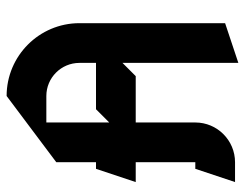

<svg xmlns="http://www.w3.org/2000/svg" viewBox="-100 -610 740 580"><g transform="rotate(-90 270.0 -320.0)"><path d="M270 -670 70 -520V-400H50L10 -280H70V-100H50L10 20H70C136.2 20 190 -33.8 190 -100V-280H330L370 -320V30L490 -10V-450C490 -571.4 391.4 -670 270 -670ZM190 -550H270C325.2 -550 370 -505.2 370 -450V-400H230L190 -360Z"/></g></svg>

Font: Abibas
Style: Medium
Weight: 500
Version: Version 0.3